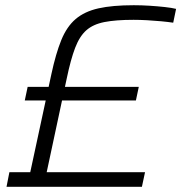

<svg xmlns="http://www.w3.org/2000/svg" viewBox="-20 -716 695 736"><path d="M5 0 16 -56H96L177 -432Q194 -511 215 -562.5Q236 -614 270 -643Q304 -672 357.5 -684Q411 -696 493 -696Q523 -696 554 -694Q585 -692 612 -689Q639 -686 655 -682L644 -629Q624 -632 597.5 -634.5Q571 -637 543.5 -638.5Q516 -640 492 -640Q424 -640 380.5 -631.5Q337 -623 311 -600Q285 -577 268 -532.5Q251 -488 236 -416L159 -56H536L524 0ZM75 -331 86 -383H512L501 -331Z"/></svg>

Font: Saira SemiExpanded Light
Style: Italic
Weight: 300
Width: 6
Italic angle: -12°
Designer: Hector Gatti with collaboration of the Omnibus-Type team
Foundry: Omnibus-Type
Version: Version 1.101